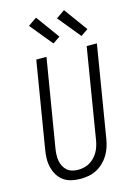

<svg xmlns="http://www.w3.org/2000/svg" viewBox="-143 -1045 786 1126"><g transform="rotate(-15 250.0 -482.5)"><path d="M202 8Q174 8 147.5 2Q121 -4 100 -19Q79 -34 65.5 -56Q52 -78 45.5 -104Q39 -130 39.5 -157.5Q40 -185 45 -213L131 -735H193L105 -204Q102 -185 101 -166Q100 -147 103 -129.5Q106 -112 114 -96Q122 -80 135 -68.5Q148 -57 165.5 -52Q183 -47 202 -47Q219 -47 237.5 -51Q256 -55 272 -64.5Q288 -74 301.5 -88Q315 -102 324 -118Q333 -134 338.5 -151.5Q344 -169 347 -186L437 -735H499L407 -177Q403 -153 395 -129Q387 -105 373.5 -83Q360 -61 341 -43Q322 -25 299 -13Q276 -1 251 3.5Q226 8 202 8ZM423 -800 311 -937 363 -973 467 -830ZM253 -800 141 -937 193 -973 297 -830Z"/></g></svg>

Font: Iosevka SS18 Light
Style: Italic
Weight: 300
Italic angle: -9°
Monospace: yes
Designer: Belleve Invis
Foundry: Belleve Invis
Version: Version 25.1.1; ttfautohint (v1.8.4)